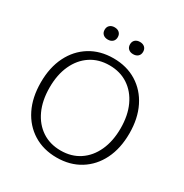

<svg xmlns="http://www.w3.org/2000/svg" viewBox="-187 -960 1068 1115"><g transform="rotate(30 347.0 -402.0)"><path d="M347 -37Q419 -37 472.5 -72.5Q526 -108 555.5 -172.5Q585 -237 585 -323Q585 -409 555.5 -473Q526 -537 472.5 -572.5Q419 -608 347 -608Q275 -608 221.5 -572.5Q168 -537 138.5 -473Q109 -409 109 -323Q109 -236 138.5 -172Q168 -108 221.5 -72.5Q275 -37 347 -37ZM347 10Q258 10 191 -31.5Q124 -73 87 -147.5Q50 -222 50 -323Q50 -423 87 -497.5Q124 -572 191 -613.5Q258 -655 347 -655Q436 -655 503 -613.5Q570 -572 607 -497.5Q644 -423 644 -323Q644 -222 607 -147.5Q570 -73 503 -31.5Q436 10 347 10ZM306 -773Q306 -754 294 -743Q282 -732 262 -732Q242 -732 230 -743Q218 -754 218 -773Q218 -792 230 -803Q242 -814 262 -814Q282 -814 294 -803Q306 -792 306 -773ZM476 -773Q476 -754 464 -743Q452 -732 432 -732Q412 -732 400 -743Q388 -754 388 -773Q388 -792 400 -803Q412 -814 432 -814Q452 -814 464 -803Q476 -792 476 -773Z"/></g></svg>

Font: Scope One
Style: Regular
Weight: 400
Designer: Dalton Maag Ltd
Foundry: Dalton Maag Ltd
Version: Version 1.001; ttfautohint (v1.4.1) -l 11 -r 50 -G 50 -x 14 